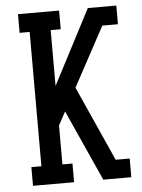

<svg xmlns="http://www.w3.org/2000/svg" viewBox="-53 -777 605 819"><g transform="rotate(-5 250.0 -367.5)"><path d="M55 0V-80H98V-655H55V-735H231V-655H188V-416L354 -735H476V-655H409L272 -401L416 -80H476V0H356L219 -304L188 -247V-80H231V0Z"/></g></svg>

Font: Iosevka Slab Medium
Style: Regular
Weight: 500
Monospace: yes
Designer: Belleve Invis
Foundry: Belleve Invis
Version: Version 11.1.1; ttfautohint (v1.8.3)